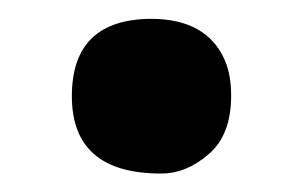

<svg xmlns="http://www.w3.org/2000/svg" viewBox="-20 -173 325 206"><path d="M143.1 -152.8Q202.1 -152.3 221.2 -108.4Q228 -92.8 228 -70.3Q228 -28.3 204.1 -7.8Q180.2 13.2 152.8 13.2Q57.1 13.2 57.1 -69.8Q57.1 -152.8 143.1 -152.8Z"/></svg>

Font: NotoSans-Bold
Style: Bold
Weight: 700
Designer: Monotype Design team
Foundry: Monotype Imaging Inc.
Version: Version 1.04